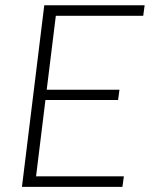

<svg xmlns="http://www.w3.org/2000/svg" viewBox="-20 -728 584 748"><path d="M538 -666.5H197.5L162 -378.5H445.5L440 -338.5H157L120.5 -41H462.5L457 0H65.5L152.5 -707.5H543.5Z"/></svg>

Font: Lato TR Light
Style: Italic
Weight: 300
Italic angle: -12°
Designer: Lukasz Dziedzic
Foundry: Lukasz Dziedzic
Version: Version 1.104 2013